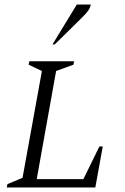

<svg xmlns="http://www.w3.org/2000/svg" viewBox="-20 -832 553 852"><path d="M10 0 13 -15 80 -43 166 -517 107 -545 110 -560H309L306 -545L229 -517L143 -37H350L421 -182H436L403 0ZM213 -635 321 -812H383Q380 -797 371.5 -785Q363 -773 346 -756L223 -635Z"/></svg>

Font: Spectral SC Light
Style: Italic
Weight: 300
Italic angle: -10°
Designer: Jean-Baptiste Levee
Foundry: Production Type
Version: Version 2.001